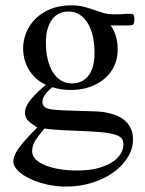

<svg xmlns="http://www.w3.org/2000/svg" viewBox="-20 -480 540 717"><path d="M481.9 -407.7Q481.9 -405.3 481 -398.7Q480 -392.1 477.5 -388.7Q475.1 -386.7 470.9 -386Q466.8 -385.3 461.9 -384.8Q456.5 -384.3 450.2 -384.8H393.1Q405.8 -367.7 412.6 -345.5Q419.4 -323.2 419.4 -295.4Q419.9 -264.6 408.2 -237.3Q396.5 -210 373.8 -189.2Q351.1 -168.5 318.4 -156.2Q285.6 -144 243.7 -144Q226.6 -144 209.5 -146.5Q192.4 -148.9 175.3 -154.3Q165.5 -147 156.7 -137.2Q147.9 -127.4 143.1 -117.4Q138.2 -107.4 138.4 -97.9Q138.7 -88.4 146 -81.5Q148.9 -78.6 153.1 -76.7Q157.2 -74.7 164.6 -73Q171.9 -71.3 183.6 -70.1Q195.3 -68.8 213.6 -68.1Q231.9 -67.4 258.1 -66.4Q284.2 -65.4 320.3 -64.5Q329.1 -64.5 344 -63.7Q358.9 -63 376.5 -59.8Q394 -56.6 411.6 -50Q429.2 -43.5 443.8 -32Q458.5 -20.5 467.5 -2.4Q476.6 15.6 476.6 41.5Q476.6 75.2 457.5 106.7Q438.5 138.2 404.8 162.8Q371.1 187.5 325.4 202.1Q279.8 216.8 226.1 216.8Q189 216.8 153.6 208.5Q118.2 200.2 90.8 187Q63.5 173.8 46.6 157Q29.8 140.1 29.8 123Q29.8 113.3 33.9 102.1Q38.1 90.8 48.1 76.2Q58.1 61.5 75.4 42Q92.8 22.5 119.1 -3.9Q96.7 -18.1 85 -29.3Q73.2 -40.5 73.2 -57.6Q73.2 -66.4 75.9 -75.9Q78.6 -85.4 86.9 -97.7Q95.2 -109.9 110.6 -126Q126 -142.1 151.4 -163.6Q129.9 -172.9 114 -187.7Q98.1 -202.6 87.4 -220.5Q76.7 -238.3 71.5 -258.5Q66.4 -278.8 66.4 -299.3Q66.4 -330.6 78.6 -359.6Q90.8 -388.7 113.5 -410.9Q136.2 -433.1 169.4 -446.5Q202.6 -460 244.1 -460Q272.9 -460 293.5 -454.6Q314 -449.2 331.3 -443.1Q348.6 -437 366.2 -431.6Q383.8 -426.3 406.7 -426.3Q421.9 -426.3 431.9 -427Q441.9 -427.7 449.2 -428.2Q456.5 -428.7 462.4 -428.7Q468.8 -428.7 475.6 -427.2Q481.9 -425.8 481.9 -407.7ZM333 -282.7Q333 -317.4 326.4 -345.7Q319.8 -374 307.1 -394.3Q294.4 -414.6 276.6 -425.8Q258.8 -437 235.8 -437Q218.3 -437 202.9 -430.4Q187.5 -423.8 176 -409.4Q164.6 -395 158 -373Q151.4 -351.1 151.4 -320.3Q151.4 -287.1 158 -259.3Q164.6 -231.4 177 -211.2Q189.5 -190.9 207.5 -179.7Q225.6 -168.5 249 -168.5Q266.6 -168.5 282 -175Q297.4 -181.6 308.8 -195.6Q320.3 -209.5 326.7 -231Q333 -252.4 333 -282.7ZM440.9 59.6Q440.9 47.9 435.8 39.3Q430.7 30.8 416.7 25.1Q402.8 19.5 378.7 16.1Q354.5 12.7 315.9 10.7Q260.7 8.3 218.3 6.3Q175.8 4.4 146 0Q125 24.4 112.5 43.7Q100.1 63 100.1 85.4Q100.1 101.1 112.3 114Q124.5 127 147 136.5Q169.4 146 200.4 151.4Q231.4 156.7 269 156.7Q313 156.7 345.2 148.2Q377.4 139.6 398.7 125.7Q419.9 111.8 430.4 94.5Q440.9 77.1 440.9 59.6Z"/></svg>

Font: Doulos SIL Phon
Style: Regular
Weight: 400
Designer: Walt Agee, Victor Gaultney, Peter Martin, Debbi Hosken, Becca Hirsbrunner
Foundry: SIL International
Version: Version 5.000